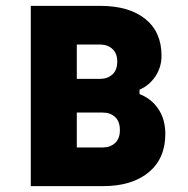

<svg xmlns="http://www.w3.org/2000/svg" viewBox="-20 -635 640 655"><path d="M85 0V-615H322Q420 -615 475.5 -570.5Q531 -526 531 -445Q531 -406 510.5 -375Q490 -344 456 -329V-314Q496 -299 520 -263.5Q544 -228 544 -178Q544 -94 487 -47Q430 0 331 0ZM242 -132H331Q356 -132 372.5 -147Q389 -162 389 -191Q389 -221 372.5 -236Q356 -251 331 -251H242ZM242 -366H322Q347 -366 363.5 -381Q380 -396 380 -425Q380 -453 363.5 -468Q347 -483 322 -483H242Z"/></svg>

Font: Martian Mono Condensed
Style: Bold
Weight: 700
Width: 3
Designer: Roman Shamin
Foundry: Evil Martians
Version: Version 1.000